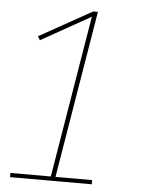

<svg xmlns="http://www.w3.org/2000/svg" viewBox="-53 -777 605 819"><g transform="rotate(5 250.0 -367.5)"><path d="M21 0V-18H194L309 -712L97 -593L87 -609L313 -735H333L214 -18H371V0Z"/></g></svg>

Font: Iosevka Curly Slab ThObl
Style: Regular
Weight: 100
Italic angle: -9°
Monospace: yes
Designer: Belleve Invis
Foundry: Belleve Invis
Version: Version 11.0.0; ttfautohint (v1.8.3)